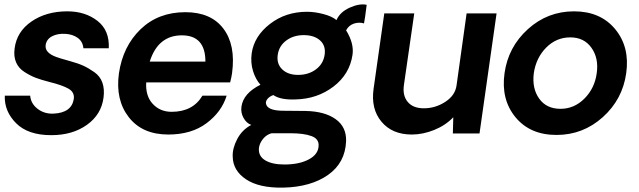

<svg xmlns="http://www.w3.org/2000/svg" viewBox="-20 -611 2926 879"><path d="M214.8 7.8Q107.9 7.8 53.5 -47.1Q-1 -102.1 2 -172.9H118.2Q121.1 -136.7 152.1 -112.8Q183.1 -88.9 225.1 -90.8Q308.1 -94.7 317.9 -158.2Q321.8 -189 293.5 -205.1Q265.1 -221.2 206.1 -235.8Q168 -245.6 143.6 -254.9Q119.1 -264.2 92 -281.5Q64.9 -298.8 53.5 -325.9Q42 -353 46.9 -389.2Q56.6 -466.3 124.3 -512.7Q191.9 -559.1 288.1 -559.1Q370.1 -559.1 426 -515.6Q481.9 -472.2 478 -390.1H361.8Q358.9 -420.9 335.9 -437.5Q313 -454.1 278.8 -456.1Q242.7 -458 217.8 -444.6Q192.9 -431.2 189 -404.8Q184.1 -369.6 237.8 -350.1Q250 -345.2 300.8 -331.1Q336.9 -321.3 361.6 -310.1Q386.2 -298.8 412.1 -280.5Q438 -262.2 448.5 -233.2Q459 -204.1 454.1 -165Q444.3 -86.9 378.2 -39.6Q312 7.8 214.8 7.8Z M1042.5 -276.9Q1040.5 -260.7 1033.7 -233.9H649.4Q645.5 -171.9 679.2 -135.5Q712.9 -99.1 765.6 -99.1Q862.8 -99.1 906.7 -172.9H1017.6Q994.6 -98.6 925.5 -46.9Q856.4 4.9 750.5 4.9Q631.3 4.9 569.6 -74.5Q507.8 -153.8 524.4 -274.9Q542.5 -398.9 623.5 -477.1Q704.6 -555.2 828.6 -555.2Q945.8 -555.2 1002.7 -480Q1059.6 -404.8 1042.5 -276.9ZM812.5 -449.2Q703.6 -449.2 665.5 -329.1H920.4Q920.4 -449.2 812.5 -449.2Z M1276.4 248Q1166.5 250 1106.4 210Q1046.4 169.9 1045.4 106Q1043.5 68.8 1065.9 25.9Q1088.4 -17.1 1130.4 -39.1Q1108.4 -46.9 1095 -71Q1081.5 -95.2 1085.4 -123Q1094.2 -184.1 1172.4 -223.1Q1150.4 -247.1 1138.4 -285.6Q1126.5 -324.2 1132.3 -367.2Q1143.6 -445.3 1215.6 -501.2Q1287.6 -557.1 1385.7 -557.1Q1420.9 -557.1 1460.7 -546.6Q1500.5 -536.1 1520.5 -519Q1536.6 -556.2 1581.5 -576.2Q1626.5 -596.2 1658.7 -588.9Q1650.9 -524.9 1646.5 -503.9Q1623.5 -510.7 1600.1 -502.9Q1576.7 -495.1 1564.5 -472.2Q1601.6 -412.1 1593.8 -359.9Q1580.6 -271 1506.6 -214.6Q1432.6 -158.2 1333.5 -155.8Q1264.6 -152.8 1231.4 -175.8Q1214.4 -169.9 1204.8 -158.4Q1195.3 -147 1197.8 -136.2Q1203.6 -105.5 1271.5 -104L1379.4 -103Q1467.3 -101.1 1516.8 -65.4Q1566.4 -29.8 1564.5 35.2Q1560.5 134.3 1481.9 189.7Q1403.3 245.1 1276.4 248ZM1466.3 -360.8Q1472.2 -401.9 1445.3 -426Q1418.5 -450.2 1370.6 -450.2Q1323.7 -450.2 1290.5 -425.5Q1257.3 -400.9 1251.5 -359.9Q1245.6 -318.8 1272 -293.5Q1298.3 -268.1 1344.7 -268.1Q1392.6 -268.1 1426.5 -293.5Q1460.4 -318.8 1466.3 -360.8ZM1438.5 58.1Q1441.4 24.9 1406 12Q1370.6 -1 1309.6 -1H1223.6Q1200.7 4.9 1184.6 24.4Q1168.5 43.9 1165.5 65.9Q1161.6 103 1193.6 122.6Q1225.6 142.1 1281.7 142.1Q1349.6 142.1 1393.1 119.1Q1436.5 96.2 1438.5 58.1Z M2253.4 -549.8 2175.3 0H2053.2L2055.2 -74.2Q2020 -37.1 1968 -16.1Q1916 4.9 1865.2 4.9Q1775.4 4.9 1726.3 -54Q1677.2 -112.8 1690.4 -205.1L1739.3 -549.8H1876.5L1829.1 -221.2Q1822.3 -173.3 1846.7 -144.3Q1871.1 -115.2 1920.4 -115.2Q1973.6 -115.2 2019 -145Q2064.5 -174.8 2070.3 -221.2L2116.2 -549.8Z M2739.5 -74.5Q2648.9 6.8 2527.8 6.8Q2406.7 6.8 2339.8 -74.5Q2272.9 -155.8 2289.8 -275.9Q2306.6 -396 2396.7 -477.5Q2486.8 -559.1 2607.9 -559.1Q2729 -559.1 2796.4 -477.5Q2863.8 -396 2846.9 -275.9Q2830.1 -155.8 2739.5 -74.5ZM2545.9 -112.8Q2608.9 -112.8 2655.8 -159.9Q2702.6 -207 2711.9 -275.9Q2721.7 -344.7 2687.7 -392.3Q2653.8 -439.9 2590.8 -439.9Q2526.9 -439.9 2480.5 -393.1Q2434.1 -346.2 2423.8 -275.9Q2415 -206.1 2448.5 -159.4Q2481.9 -112.8 2545.9 -112.8Z"/></svg>

Font: Oakes Grotesk
Style: SemiBold Italic
Weight: 600
Designer: Samuel Oakes
Foundry: Samuel Oakes
Version: Version 1.0 | wf-rip DC20170320